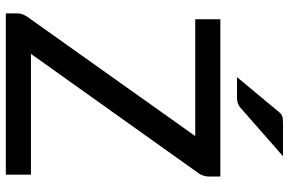

<svg xmlns="http://www.w3.org/2000/svg" viewBox="-182 -784 967 642"><g transform="rotate(90 301.0 -463.5)"><path d="M570.8 -717.3V-679.7Q570.8 -661.1 560.5 -645.5L160.6 -84H564.5V0H25.4V-40.5Q25.4 -54.2 35.6 -70.3L435.5 -633.3H44.9V-717.3ZM306.6 -772.9H238.3L352.5 -910.2Q361.3 -921.9 369.1 -924.3Q377 -926.8 396 -926.8H502.9L339.8 -783.7Q327.6 -772.9 306.6 -772.9Z"/></g></svg>

Font: Lato-Medium
Style: Regular
Weight: 500
Designer: Lukasz Dziedzic
Foundry: tyPoland Lukasz Dziedzic
Version: Version 2.006; 2014-01-15